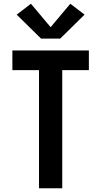

<svg xmlns="http://www.w3.org/2000/svg" viewBox="-20 -1004 540 1024"><path d="M188 0V-630H46V-735H454V-630H312V0ZM199 -798 69 -926 145 -984 250 -859 355 -984 431 -926 301 -798Z"/></svg>

Font: Iosevka SS04 Extrabold
Style: Regular
Weight: 800
Monospace: yes
Designer: Belleve Invis
Foundry: Belleve Invis
Version: Version 19.0.0; ttfautohint (v1.8.4)